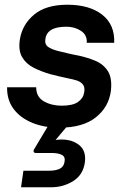

<svg xmlns="http://www.w3.org/2000/svg" viewBox="-20 -528 535 812"><path d="M231 12Q166 12 115.5 -9Q65 -30 37 -68Q9 -106 10 -159H133Q133 -118 165.5 -99.5Q198 -81 241 -81Q287 -81 309.5 -96.5Q332 -112 336 -137Q340 -160 330 -171.5Q320 -183 303.5 -188Q287 -193 271 -196Q253 -200 230.5 -205Q208 -210 194 -214Q155 -225 122.5 -241.5Q90 -258 73.5 -286.5Q57 -315 64 -361Q74 -424 124 -466Q174 -508 265 -508Q358 -508 412 -466Q466 -424 463 -347H347Q349 -380 322.5 -397.5Q296 -415 261 -415Q218 -415 196.5 -401.5Q175 -388 172 -363Q168 -340 184.5 -329Q201 -318 231 -311Q247 -307 273 -301Q299 -295 312 -293Q349 -285 383 -271Q417 -257 436 -227.5Q455 -198 449 -144Q440 -75 385 -31.5Q330 12 231 12ZM69 264 79 194H187Q216 194 233 185.5Q250 177 253 156Q257 135 241.5 127Q226 119 198 119H132Q121 119 122 109Q122 106 125 102L189 -5H273L215 64Q228 62 240 62Q286 62 315.5 86Q345 110 339 158Q332 211 290 237.5Q248 264 196 264Z"/></svg>

Font: Host Grotesk SemiBold
Style: Italic
Weight: 600
Italic angle: -8°
Designer: Doğukan Karapınar based on Poppins by Indian Type Foundry, Jonny Pinhorn
Foundry: Element Type
Version: Version 1.001; ttfautohint (v1.8.4.7-5d5b)